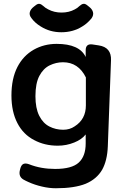

<svg xmlns="http://www.w3.org/2000/svg" viewBox="-20 -801 680 1024"><path d="M278 203Q242 203 204 194Q165 185 132 170Q124 166 117 163Q110 160 104 156Q78 140 86 107L88 99Q93 79 104.5 73.5Q116 68 135 75Q198 100 274 100Q363 100 400 66Q437 32 437 -36V-84Q416 -57 376 -41Q334 -24 288 -24Q218 -24 162 -54Q104 -84 73 -144Q41 -205 41 -292Q41 -382 73 -444Q104 -504 160 -536Q215 -567 282 -567Q404 -567 437 -497V-533Q437 -569 473 -564L506 -559Q575 -549 572 -479L555 -20Q552 55 525 104Q496 154 437 179Q377 203 278 203ZM317 -109Q352 -109 378 -127Q438 -165 438 -239V-388Q398 -469 316 -469Q279 -469 245 -452.5Q211 -436 190 -396.5Q169 -357 169 -288Q169 -224 189 -184Q209 -144 243 -126.5Q277 -109 317 -109ZM307 -629Q246 -629 197 -660Q166 -679 148 -704Q135 -720 139 -736Q143 -752 160 -765L169 -772Q181 -782 190.5 -780.5Q200 -779 211 -769Q221 -759 237 -751Q269 -734 308 -734Q348 -734 379 -751Q393 -758 404 -769Q415 -779 424.5 -780.5Q434 -782 445 -773L455 -765Q472 -752 476 -736Q480 -720 468 -703Q458 -691 446 -680Q434 -669 419 -660Q370 -629 307 -629Z"/></svg>

Font: MaokenZhuyuanTi
Style: Regular
Weight: 400
Designer: Fontworks Inc & LongZhuTi team: ZERO子、时光羊、荆南、频凡、刘鹏、Little White Dog、帆影Magmeta、奈白不弍、白日月球、ChaoTawei、雨三（排名不分先后）
Version: Version 1.000; 20230222